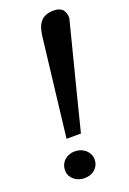

<svg xmlns="http://www.w3.org/2000/svg" viewBox="-136 -732 532 790"><g transform="rotate(-20 130.0 -337.0)"><path d="M156.7 -48.8Q156.7 -24.9 138.9 -8.1Q121.1 8.8 90.8 8.8Q80.1 8.8 68.6 5.1Q57.1 1.5 47.9 -5.9Q38.6 -13.2 32.7 -23.9Q26.9 -34.7 26.9 -48.8Q26.9 -62 31.7 -73Q36.6 -84 45.4 -92Q54.2 -100.1 65.9 -104.5Q77.6 -108.9 90.8 -108.9Q104 -108.9 116 -104.5Q127.9 -100.1 137 -92.3Q146 -84.5 151.4 -73.5Q156.7 -62.5 156.7 -48.8ZM257.8 -631.8Q229.5 -521.5 205.6 -427.2Q195.3 -387.2 185.1 -346.9Q174.8 -306.6 166 -271.5Q157.2 -236.3 150.4 -209.2Q143.6 -182.1 140.1 -168.9H77.1L127.9 -601.1Q130.4 -620.1 135.5 -635.3Q140.6 -650.4 149.9 -661.1Q159.2 -671.9 173.3 -677.5Q187.5 -683.1 208 -683.1Q257.8 -683.1 257.8 -631.8Z"/></g></svg>

Font: Charis SIL
Style: Italic
Weight: 400
Italic angle: -11°
Foundry: SIL International
Version: Version 4.112